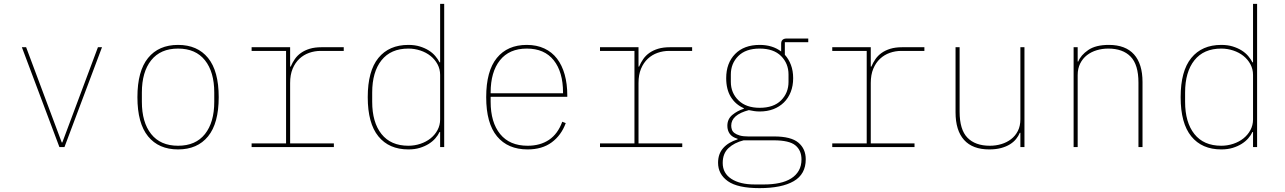

<svg xmlns="http://www.w3.org/2000/svg" viewBox="-20 -760 6640 992"><path d="M287 0 93 -516H115L299 -24H302L486 -516H507L313 0Z M900 12Q800 12 745 -55.5Q690 -123 690 -258Q690 -393 745 -460.5Q800 -528 900 -528Q1000 -528 1055 -460.5Q1110 -393 1110 -258Q1110 -123 1055 -55.5Q1000 12 900 12ZM900 -7Q991 -7 1039 -67.5Q1087 -128 1087 -234V-282Q1087 -388 1039 -448.5Q991 -509 900 -509Q809 -509 761 -448.5Q713 -388 713 -282V-234Q713 -128 761 -67.5Q809 -7 900 -7Z M1280 -19H1458V-497H1280V-516H1479V-416H1482Q1491 -437 1503.5 -455Q1516 -473 1535 -486.5Q1554 -500 1580 -508Q1606 -516 1641 -516H1756V-497H1637Q1606 -497 1577.5 -487Q1549 -477 1527 -456.5Q1505 -436 1492 -405Q1479 -374 1479 -331V-19H1705V0H1280Z M2254 -78H2251Q2243 -61 2229 -45Q2215 -29 2195 -16.5Q2175 -4 2149 4Q2123 12 2090 12Q1990 12 1935 -55.5Q1880 -123 1880 -258Q1880 -393 1935 -460.5Q1990 -528 2090 -528Q2123 -528 2149 -520Q2175 -512 2195 -499.5Q2215 -487 2229 -470.5Q2243 -454 2251 -438H2254V-740H2275V0H2254ZM2090 -7Q2122 -7 2152 -17Q2182 -27 2204.5 -45Q2227 -63 2240.5 -88Q2254 -113 2254 -143V-373Q2254 -403 2240.5 -428Q2227 -453 2204.5 -471Q2182 -489 2152 -499Q2122 -509 2090 -509Q1999 -509 1951 -448.5Q1903 -388 1903 -282V-234Q1903 -128 1951 -67.5Q1999 -7 2090 -7Z M2706 12Q2604 12 2548 -55.5Q2492 -123 2492 -258Q2492 -393 2547 -460.5Q2602 -528 2702 -528Q2753 -528 2792.5 -509.5Q2832 -491 2858 -457Q2884 -423 2897.5 -375Q2911 -327 2911 -267V-260H2515V-234Q2515 -128 2564 -67.5Q2613 -7 2706 -7Q2771 -7 2816.5 -37.5Q2862 -68 2885 -131L2903 -124Q2880 -61 2830.5 -24.5Q2781 12 2706 12ZM2702 -509Q2611 -509 2563 -448.5Q2515 -388 2515 -282V-278H2889V-282Q2889 -388 2841 -448.5Q2793 -509 2702 -509Z M3080 -19H3258V-497H3080V-516H3279V-416H3282Q3291 -437 3303.5 -455Q3316 -473 3335 -486.5Q3354 -500 3380 -508Q3406 -516 3441 -516H3556V-497H3437Q3406 -497 3377.5 -487Q3349 -477 3327 -456.5Q3305 -436 3292 -405Q3279 -374 3279 -331V-19H3505V0H3080Z M4143 63Q4143 140 4081 176Q4019 212 3904 212Q3791 212 3740.5 176Q3690 140 3690 81Q3690 35 3716.5 5Q3743 -25 3791 -40V-43Q3763 -51 3750.5 -68.5Q3738 -86 3738 -110Q3738 -145 3764 -166.5Q3790 -188 3823 -198V-201Q3780 -220 3756 -259Q3732 -298 3732 -356Q3732 -434 3778 -481Q3824 -528 3905 -528Q3971 -528 4016 -494V-534Q4016 -561 4045 -561H4156V-542H4035V-477Q4055 -455 4066.5 -424.5Q4078 -394 4078 -356Q4078 -317 4065.5 -285Q4053 -253 4030 -230.5Q4007 -208 3975.5 -196Q3944 -184 3905 -184Q3890 -184 3877 -186Q3864 -188 3849 -191Q3758 -167 3758 -111Q3758 -100 3761.5 -90Q3765 -80 3775 -72.5Q3785 -65 3802 -60Q3819 -55 3845 -55H3980Q4067 -55 4105 -23Q4143 9 4143 63ZM4121 64Q4121 17 4089.5 -9Q4058 -35 3977 -35H3822Q3774 -23 3744 5Q3714 33 3714 82Q3714 135 3758.5 164Q3803 193 3879 193H3928Q3971 193 4006.5 185.5Q4042 178 4067.5 162Q4093 146 4107 121.5Q4121 97 4121 64ZM3905 -203Q3977 -203 4015.5 -241.5Q4054 -280 4054 -337V-375Q4054 -432 4015.5 -470.5Q3977 -509 3905 -509Q3833 -509 3794.5 -470.5Q3756 -432 3756 -375V-337Q3756 -280 3795.5 -241.5Q3835 -203 3905 -203Z M4280 -19H4458V-497H4280V-516H4479V-416H4482Q4491 -437 4503.5 -455Q4516 -473 4535 -486.5Q4554 -500 4580 -508Q4606 -516 4641 -516H4756V-497H4637Q4606 -497 4577.5 -487Q4549 -477 4527 -456.5Q4505 -436 4492 -405Q4479 -374 4479 -331V-19H4705V0H4280Z M5252 -74H5249Q5242 -57 5229.5 -41.5Q5217 -26 5197.5 -14Q5178 -2 5151.5 5Q5125 12 5091 12Q5005 12 4961 -37Q4917 -86 4917 -180V-516H4938V-183Q4938 -90 4978.5 -48.5Q5019 -7 5094 -7Q5125 -7 5153.5 -15.5Q5182 -24 5204 -41Q5226 -58 5239 -83.5Q5252 -109 5252 -144V-516H5273V0H5252Z M5527 0V-516H5548V-442H5551Q5564 -475 5602.5 -501.5Q5641 -528 5709 -528Q5795 -528 5839 -479Q5883 -430 5883 -336V0H5862V-333Q5862 -426 5821.5 -467.5Q5781 -509 5706 -509Q5675 -509 5646.5 -500.5Q5618 -492 5596 -475Q5574 -458 5561 -432Q5548 -406 5548 -372V0Z M6454 -78H6451Q6443 -61 6429 -45Q6415 -29 6395 -16.5Q6375 -4 6349 4Q6323 12 6290 12Q6190 12 6135 -55.5Q6080 -123 6080 -258Q6080 -393 6135 -460.5Q6190 -528 6290 -528Q6323 -528 6349 -520Q6375 -512 6395 -499.5Q6415 -487 6429 -470.5Q6443 -454 6451 -438H6454V-740H6475V0H6454ZM6290 -7Q6322 -7 6352 -17Q6382 -27 6404.5 -45Q6427 -63 6440.5 -88Q6454 -113 6454 -143V-373Q6454 -403 6440.5 -428Q6427 -453 6404.5 -471Q6382 -489 6352 -499Q6322 -509 6290 -509Q6199 -509 6151 -448.5Q6103 -388 6103 -282V-234Q6103 -128 6151 -67.5Q6199 -7 6290 -7Z"/></svg>

Font: IBM Plex Mono Thin
Style: Regular
Weight: 100
Monospace: yes
Designer: Mike Abbink, Paul van der Laan, Pieter van Rosmalen
Foundry: Bold Monday
Version: Version 2.3